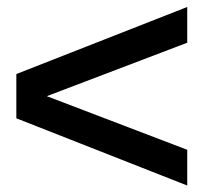

<svg xmlns="http://www.w3.org/2000/svg" viewBox="-20 -530 600 564"><path d="M530 15V-90L117.5 -247.5L530 -404.5V-509.5L28 -312.5V-182.5Z"/></svg>

Font: HK Grotesk
Style: Bold Italic
Weight: 700
Italic angle: -16°
Designer: Alfredo Marco Pradil
Foundry: Hanken Design Co.
Version: Version 3.001;FEAKit 1.0